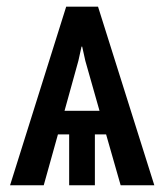

<svg xmlns="http://www.w3.org/2000/svg" viewBox="-20 -548 493 568"><path d="M293.9 -150.4H260.7V0H184.6V-150.4H151.4L109.4 0H9.8L175.8 -528.3H270L436.5 0H336.9ZM170.9 -220.2H274.4L232.4 -368.2L223.1 -410.2H221.2L211.9 -368.2Z"/></svg>

Font: Franco
Style: Regular
Weight: 400
Designer: Google
Version: Version 1.200311; 2013